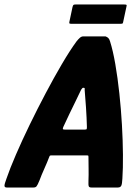

<svg xmlns="http://www.w3.org/2000/svg" viewBox="-54 -835 623 855"><path d="M-24 0Q-34 0 -34 -8Q-34 -16 -25 -40Q-10 -84 17 -146.5Q44 -209 78 -279Q112 -349 149 -419Q186 -489 221.5 -549.5Q257 -610 287 -651Q295 -661 302 -667Q309 -673 317 -673H416Q424 -670 428.5 -665.5Q433 -661 436 -651Q449 -610 459.5 -549.5Q470 -489 477.5 -419Q485 -349 489 -279Q493 -209 493.5 -146.5Q494 -84 491 -40Q490 -16 486 -8Q482 0 471 0H353Q344 0 341.5 -5Q339 -10 340 -32Q341 -54 340.5 -84Q340 -114 340 -133Q340 -141 339 -142Q338 -143 331 -143H177Q170 -143 168.5 -142Q167 -141 164 -133Q157 -114 143.5 -84Q130 -54 122 -32Q113 -10 108.5 -5Q104 0 95 0ZM234 -258H324Q331 -258 332 -260.5Q333 -263 333 -270Q332 -310 329 -355.5Q326 -401 323 -435Q325 -444 319 -444H315Q313 -444 307 -435Q297 -413 283 -385Q269 -357 255 -327.5Q241 -298 228 -270Q225 -263 226 -260.5Q227 -258 234 -258ZM494 -735Q493 -731 491 -730Q489 -729 480 -729H264Q256 -729 255 -731Q254 -733 255 -738L269 -804Q271 -811 273 -813Q275 -815 282 -815H499Q507 -815 509 -813.5Q511 -812 509 -805Z"/></svg>

Font: Glory Thin ExtraBold
Style: Italic
Weight: 800
Italic angle: -12°
Version: Version 1.011